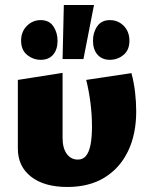

<svg xmlns="http://www.w3.org/2000/svg" viewBox="-20 -731 605 764"><path d="M248 13Q156 13 103.5 -28Q51 -69 51 -140V-413L229 -441V-182Q229 -142 245.5 -119Q262 -96 290 -96Q310 -96 322 -110.5Q334 -125 340 -154Q346 -183 346 -227Q346 -274 340 -321.5Q334 -369 323 -413L503 -440Q513 -403 517.5 -364Q522 -325 522 -288Q522 -197 489.5 -129.5Q457 -62 396 -24.5Q335 13 248 13ZM229 -496 234 -711H354L312 -496ZM142 -493Q112 -493 88 -512.5Q64 -532 64 -569Q64 -605 87 -628Q110 -651 142 -651Q176 -651 192.5 -626Q209 -601 209 -569Q209 -534 191.5 -513.5Q174 -493 142 -493ZM417 -493Q386 -493 368 -513.5Q350 -534 350 -569Q350 -602 367 -626.5Q384 -651 417 -651Q450 -651 472.5 -628Q495 -605 495 -569Q495 -532 471.5 -512.5Q448 -493 417 -493Z"/></svg>

Font: Ysabeau Office Black
Style: Regular
Weight: 900
Designer: Christian Thalmann (Catharsis Fonts)
Version: Version 2.001;gftools[0.9.30]; featfreeze: tnum,lnum,ss02